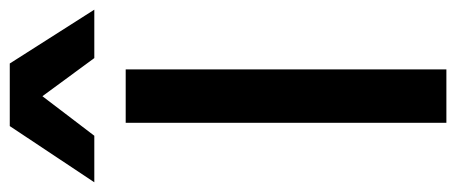

<svg xmlns="http://www.w3.org/2000/svg" viewBox="-339 -650 943 397"><g transform="rotate(-90 132.5 -451.5)"><path d="M77.1 -663.1H187.5V0H77.1ZM70.3 -902.8H199.7L311 -728H210.9L132.3 -835H131.8Q111.8 -808.6 91.1 -781.5Q70.3 -754.4 50.3 -728H-45.9Z"/></g></svg>

Font: Basic
Style: Regular
Weight: 400
Designer: Magnus Gaarde
Foundry: Magnus Gaarde
Version: Version 1.003; ttfautohint (v1.1) -l 6 -r 16 -G 0 -x 16 -D l